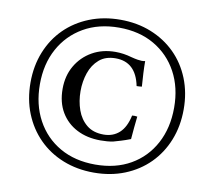

<svg xmlns="http://www.w3.org/2000/svg" viewBox="-94 -879 1246 1127"><g transform="rotate(10 529.0 -315.5)"><path d="M991 -317Q991 -217 957.5 -133Q924 -49 863 12Q802 73 718.5 106.5Q635 140 535 140Q435 140 351 106.5Q267 73 206 11.5Q145 -50 111.5 -133.5Q78 -217 78 -317Q78 -416 111.5 -499.5Q145 -583 206 -643.5Q267 -704 351 -737.5Q435 -771 535 -771Q635 -771 718.5 -737.5Q802 -704 863 -643.5Q924 -583 957.5 -499.5Q991 -416 991 -317ZM934 -317Q934 -437 884.5 -528.5Q835 -620 745.5 -672Q656 -724 535 -724Q414 -724 324 -672Q234 -620 184 -528.5Q134 -437 134 -317Q134 -196 184 -103.5Q234 -11 324 40.5Q414 92 535 92Q656 92 745.5 40.5Q835 -11 884.5 -103.5Q934 -196 934 -317ZM730 -228Q726 -195 723 -161Q720 -127 717 -92Q686 -80 661 -72.5Q636 -65 618 -60Q600 -56 580.5 -54.5Q561 -53 541 -53Q461 -53 400 -84.5Q339 -116 304.5 -174Q270 -232 270 -313Q270 -391 305 -451Q340 -511 400.5 -545.5Q461 -580 539 -580Q587 -580 635 -566Q658 -560 674 -557.5Q690 -555 698 -555Q703 -555 708.5 -555.5Q714 -556 719 -557Q719 -523 721 -485Q723 -447 726 -406Q719 -405 711 -404.5Q703 -404 695 -404Q667 -543 546 -543Q486 -543 448.5 -510.5Q411 -478 393.5 -427Q376 -376 376 -318Q376 -258 394.5 -206Q413 -154 452 -122Q491 -90 553 -90Q609 -90 646.5 -124Q684 -158 699 -229Q715 -231 730 -228Z"/></g></svg>

Font: Tiro Devanagari Sanskrit
Style: Italic
Weight: 400
Italic angle: -11°
Designer: Devanagari: John Hudson & Fiona Ross, assisted by Paul Hanslow. Latin: John Hudson with Paul Hanslow, assisted by Kaja S
Foundry: Tiro Typeworks Ltd.
Version: Version 1.52